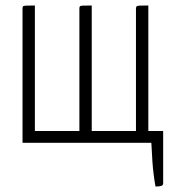

<svg xmlns="http://www.w3.org/2000/svg" viewBox="-20 -520 637 699"><path d="M546 159Q538 113 535 70Q532 27 531 0H62V-488Q62 -494 63.5 -496.5Q65 -499 75 -499.5Q85 -500 107 -500V-43H269V-488Q269 -494 270.5 -496.5Q272 -499 281.5 -499.5Q291 -500 314 -500V-43H475V-488Q475 -494 477 -496.5Q479 -499 488.5 -499.5Q498 -500 520 -500V-43H574V147Q574 155 566.5 157Q559 159 546 159Z"/></svg>

Font: Yanone Kaffeesatz Light
Style: Regular
Weight: 300
Designer: Yanone (Cyrillic: Daniel Pouzeot, Huerta Tipografica, and Cyreal)
Foundry: Yanone
Version: Version 2.003